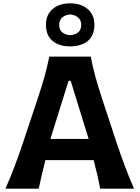

<svg xmlns="http://www.w3.org/2000/svg" viewBox="-20 -1127 837 1147"><path d="M12.5 0H211.4Q219.9 -40.8 230 -84.1Q240 -127.3 251.1 -170.2H539.5Q550.6 -128.3 560.7 -85Q570.8 -41.6 578.3 0H780.6Q753.1 -63.2 727.1 -132.1Q701.1 -201 679.3 -266.4L589.9 -537.4Q566.1 -609.8 550 -668.4Q534 -727 522 -788.8H274.4Q262.7 -729.3 246.2 -670.2Q229.6 -611.2 205.1 -537.6L114.9 -267.1Q93.8 -203.7 67.3 -133.5Q40.8 -63.4 12.5 0ZM509.5 -297.1H281.1L389.7 -644.4H402.2ZM398.7 -916.5Q369.9 -919.1 351.8 -934Q333.6 -948.9 333.6 -979.2Q333.6 -1006.3 351.7 -1022.4Q369.9 -1038.4 399.7 -1040.7Q428.7 -1038.4 447 -1022Q465.2 -1005.5 465.2 -979.2Q465.2 -948.9 447 -934Q428.7 -919.1 398.7 -916.5ZM398.7 -849.9Q464 -849.9 504 -881.9Q543.9 -913.9 543.9 -980Q543.9 -1038.2 504.1 -1072.6Q464.3 -1107.1 399.7 -1107.1Q334.3 -1107.1 294.5 -1073.3Q254.6 -1039.5 254.6 -980Q254.6 -914.7 294.3 -882.3Q334 -849.9 398.7 -849.9Z"/></svg>

Font: Pinar-VF-FD
Style: Regular
Weight: 300
Designer: Amin Abedi
Version: Version 3.0